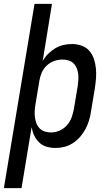

<svg xmlns="http://www.w3.org/2000/svg" viewBox="-50 -755 570 990"><path d="M-30 215 128 -735H218L170 -440Q181 -460 198 -477Q215 -494 235 -506Q255 -518 277 -523Q299 -528 321 -528Q347 -528 371 -519.5Q395 -511 410.5 -493Q426 -475 434 -451.5Q442 -428 444.5 -402.5Q447 -377 445 -351Q443 -325 439 -299L419 -179Q416 -157 409 -134Q402 -111 391 -90Q380 -69 363.5 -50Q347 -31 326.5 -17.5Q306 -4 283 2Q260 8 237 8Q213 8 190.5 1.5Q168 -5 152 -20.5Q136 -36 126.5 -56Q117 -76 113 -99L61 215ZM213 -72Q235 -72 257 -81.5Q279 -91 295 -109Q311 -127 319 -149Q327 -171 331 -193L351 -313Q353 -328 354 -344Q355 -360 353 -375.5Q351 -391 345 -405Q339 -419 328.5 -429Q318 -439 303 -443.5Q288 -448 273 -448Q251 -448 229.5 -440.5Q208 -433 191 -417Q174 -401 165 -380Q156 -359 153 -338L133 -218Q130 -201 129 -184Q128 -167 130 -151Q132 -135 137.5 -120Q143 -105 154 -93.5Q165 -82 180.5 -77Q196 -72 213 -72Z"/></svg>

Font: Iosevka SS04 Medium
Style: Italic
Weight: 500
Italic angle: -9°
Monospace: yes
Designer: Belleve Invis
Foundry: Belleve Invis
Version: Version 19.0.0; ttfautohint (v1.8.4)